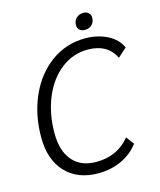

<svg xmlns="http://www.w3.org/2000/svg" viewBox="-125 -934 859 1033"><g transform="rotate(-15 305.0 -417.5)"><path d="M46 -255Q46 -383 93 -487Q140 -591 223.5 -650.5Q307 -710 411 -710Q481 -710 535.5 -682Q590 -654 610 -606L561 -562Q519 -648 409 -648Q328 -648 262 -597.5Q196 -547 158.5 -458Q121 -369 121 -259Q121 -160 167.5 -106Q214 -52 299 -52Q418 -52 487 -138L520 -94Q482 -44 423.5 -17Q365 10 294 10Q179 10 112.5 -61Q46 -132 46 -255ZM383 -791Q383 -815 398.5 -830Q414 -845 439 -845Q456 -845 467 -834.5Q478 -824 478 -808Q478 -784 463 -769Q448 -754 423 -754Q405 -754 394 -764Q383 -774 383 -791Z"/></g></svg>

Font: Sarabun Light
Style: Italic
Weight: 300
Italic angle: -10°
Designer: Suppakit Chalermlarp | Katatrad Co.,Ltd.
Foundry: Cadson Demak Co.,Ltd.
Version: Version 1.000; ttfautohint (v1.6)